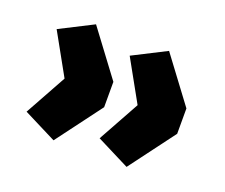

<svg xmlns="http://www.w3.org/2000/svg" viewBox="-80 -598 775 662"><g transform="rotate(20 307.5 -267.0)"><path d="M169 -54 48 -115 132 -267 48 -418 170 -480 294 -314V-221ZM437 -54 316 -115 400 -267 316 -418 438 -480 562 -314V-221Z"/></g></svg>

Font: Nunito Sans 10pt SemiExpanded Black
Style: Regular
Weight: 900
Width: 6
Designer: Vernon Adams
Foundry: Vernon Adams
Version: Version 3.101;gftools[0.9.27]